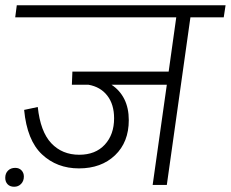

<svg xmlns="http://www.w3.org/2000/svg" viewBox="-22 -705 880 732"><path d="M831 -639H704L614 0H560L614 -382H403Q435 -361 452 -327Q469 -293 469 -247Q469 -163 416.5 -113Q364 -63 279 -63Q195 -63 138 -116.5Q81 -170 70 -286L122 -297Q132 -203 173.5 -159Q215 -115 280 -115Q342 -115 377.5 -153.5Q413 -192 413 -254Q413 -307 387 -340.5Q361 -374 315 -382H252L254 -432H621L650 -639H36L42 -685H838ZM-2 -27Q-2 -44 8.5 -54.5Q19 -65 36 -65Q51 -65 60 -55.5Q69 -46 69 -32Q69 -15 58.5 -4Q48 7 32 7Q16 7 7 -2.5Q-2 -12 -2 -27Z"/></svg>

Font: FiraGO Light
Style: Italic
Weight: 300
Italic angle: -8°
Designer: bBox Type GmbH
Foundry: bBox Type GmbH
Version: Version 1.001